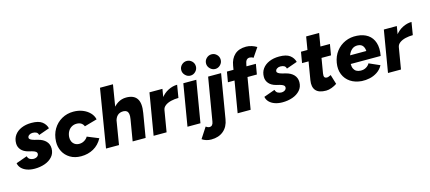

<svg xmlns="http://www.w3.org/2000/svg" viewBox="-65 -1377 4988 2229"><g transform="rotate(-15 2428.5 -262.5)"><path d="M193 12Q141 12 100.5 -2.5Q60 -17 35 -43Q10 -69 4 -104L138 -152Q146 -123 167 -112.5Q188 -102 209 -102Q224 -102 238 -107Q252 -112 261 -122.5Q270 -133 270 -147Q270 -163 256 -173.5Q242 -184 212 -192L171 -202Q115 -217 86.5 -250.5Q58 -284 58 -328Q58 -385 87.5 -426Q117 -467 169.5 -489.5Q222 -512 290 -512Q375 -512 417 -480.5Q459 -449 472 -399L342 -353Q337 -377 319.5 -387Q302 -397 273 -397Q250 -397 232 -384.5Q214 -372 214 -353Q214 -341 228.5 -331Q243 -321 273 -313L313 -303Q374 -288 407.5 -252.5Q441 -217 441 -165Q441 -107 405.5 -67Q370 -27 314 -7.5Q258 12 193 12Z M751 12Q675 12 620 -21Q565 -54 537 -108.5Q509 -163 511 -227Q514 -312 552 -376Q590 -440 653.5 -476Q717 -512 794 -512Q855 -512 905 -492Q955 -472 989 -437Q1023 -402 1033 -356L881 -313Q870 -340 848.5 -353.5Q827 -367 794 -367Q761 -367 734 -351Q707 -335 691 -306.5Q675 -278 672 -240Q670 -211 680.5 -187Q691 -163 713 -148Q735 -133 767 -133Q800 -133 828 -150Q856 -167 870 -192L1007 -136Q967 -62 900.5 -25Q834 12 751 12Z M1051 0 1166 -700H1322L1207 0ZM1371 0 1414 -256 1571 -262 1527 0ZM1414 -256Q1421 -296 1416 -319.5Q1411 -343 1396.5 -354Q1382 -365 1358 -366Q1313 -367 1285.5 -341Q1258 -315 1249 -264L1203 -265Q1216 -344 1248.5 -399Q1281 -454 1327.5 -483Q1374 -512 1429 -512Q1521 -512 1558 -456.5Q1595 -401 1575 -286L1570 -256Z M1623 0 1707 -500H1863L1779 0ZM1781 -256Q1795 -337 1836 -392Q1877 -447 1931.5 -474.5Q1986 -502 2040 -502L2015 -350Q1969 -350 1926.5 -340Q1884 -330 1855.5 -309Q1827 -288 1822 -256Z M2030 0 2114 -500H2270L2186 0ZM2218 -564Q2183 -564 2156.5 -590.5Q2130 -617 2130 -652Q2130 -689 2156.5 -714.5Q2183 -740 2218 -740Q2254 -740 2280 -714.5Q2306 -689 2306 -652Q2306 -617 2280 -590.5Q2254 -564 2218 -564Z M2260 215Q2228 215 2199.5 206Q2171 197 2150 182L2234 53Q2257 70 2277 70Q2317 70 2325 18L2412 -500H2568L2479 30Q2465 118 2407.5 166.5Q2350 215 2260 215ZM2516 -564Q2481 -564 2454.5 -590.5Q2428 -617 2428 -652Q2428 -689 2454.5 -714.5Q2481 -740 2516 -740Q2552 -740 2578 -714.5Q2604 -689 2604 -652Q2604 -617 2578 -590.5Q2552 -564 2516 -564Z M2633 0 2725 -547Q2738 -629 2788.5 -675.5Q2839 -722 2927 -722Q2961 -722 2995.5 -710.5Q3030 -699 3053 -684L2978 -574Q2967 -582 2955.5 -585.5Q2944 -589 2934 -589Q2910 -589 2896 -572.5Q2882 -556 2876 -517L2789 0ZM2617 -377 2638 -500H2986L2965 -377Z M3171 12Q3119 12 3078.5 -2.5Q3038 -17 3013 -43Q2988 -69 2982 -104L3116 -152Q3124 -123 3145 -112.5Q3166 -102 3187 -102Q3202 -102 3216 -107Q3230 -112 3239 -122.5Q3248 -133 3248 -147Q3248 -163 3234 -173.5Q3220 -184 3190 -192L3149 -202Q3093 -217 3064.5 -250.5Q3036 -284 3036 -328Q3036 -385 3065.5 -426Q3095 -467 3147.5 -489.5Q3200 -512 3268 -512Q3353 -512 3395 -480.5Q3437 -449 3450 -399L3320 -353Q3315 -377 3297.5 -387Q3280 -397 3251 -397Q3228 -397 3210 -384.5Q3192 -372 3192 -353Q3192 -341 3206.5 -331Q3221 -321 3251 -313L3291 -303Q3352 -288 3385.5 -252.5Q3419 -217 3419 -165Q3419 -107 3383.5 -67Q3348 -27 3292 -7.5Q3236 12 3171 12Z M3695 12Q3607 12 3571 -30.5Q3535 -73 3548 -152L3632 -656H3788L3710 -191Q3705 -160 3713 -146.5Q3721 -133 3744 -133Q3753 -133 3766 -138Q3779 -143 3791 -149L3826 -34Q3798 -15 3762.5 -1.5Q3727 12 3695 12ZM3506 -369 3528 -500H3876L3854 -369Z M4123 12Q4044 6 3988.5 -31Q3933 -68 3908 -129.5Q3883 -191 3896 -268Q3909 -346 3952.5 -402.5Q3996 -459 4061.5 -488Q4127 -517 4204 -511Q4280 -506 4332 -470.5Q4384 -435 4405 -370Q4426 -305 4409 -213H4049Q4049 -178 4060 -155.5Q4071 -133 4091 -121.5Q4111 -110 4137 -109Q4175 -106 4205.5 -123Q4236 -140 4250 -167L4379 -110Q4353 -62 4310.5 -34Q4268 -6 4219 4.5Q4170 15 4123 12ZM4068 -312H4263Q4261 -351 4242 -375Q4223 -399 4183 -401Q4142 -403 4113 -379Q4084 -355 4068 -312Z M4440 0 4524 -500H4680L4596 0ZM4598 -256Q4612 -337 4653 -392Q4694 -447 4748.5 -474.5Q4803 -502 4857 -502L4832 -350Q4786 -350 4743.5 -340Q4701 -330 4672.5 -309Q4644 -288 4639 -256Z"/></g></svg>

Font: Figtree ExtraBold
Style: Italic
Weight: 800
Italic angle: -9.5°
Foundry: Erik Kennedy
Version: Version 2.001;gftools[0.9.30]